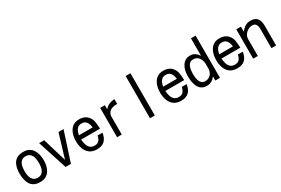

<svg xmlns="http://www.w3.org/2000/svg" viewBox="84 -1857 4332 2963"><g transform="rotate(-30 2250.0 -376.0)"><path d="M250 2.9Q187.5 2.9 146 -18.6Q104.5 -40 80.6 -78.1Q56.6 -116.2 46.4 -165.5Q36.1 -214.8 36.1 -269.5Q36.1 -344.7 56.2 -404.3Q76.2 -463.9 123.5 -498.5Q170.9 -533.2 253.9 -533.2Q312.5 -533.2 352.5 -510.7Q392.6 -488.3 417 -450.2Q441.4 -412.1 452.6 -364.3Q463.9 -316.4 463.9 -265.6Q463.9 -212.9 452.6 -165Q441.4 -117.2 416.5 -79.1Q391.6 -41 350.6 -19Q309.6 2.9 250 2.9ZM250 -74.2Q290 -74.2 315.4 -91.3Q340.8 -108.4 354.5 -136.7Q368.2 -165 373 -198.2Q377.9 -231.4 377.9 -264.6Q377.9 -297.9 373 -331.5Q368.2 -365.2 354 -393.6Q339.8 -421.9 314.5 -439Q289.1 -456.1 248 -456.1Q208 -456.1 183.1 -438.5Q158.2 -420.9 145 -392.6Q131.8 -364.3 127 -330.6Q122.1 -296.9 122.1 -264.6Q122.1 -231.4 127 -198.2Q131.8 -165 145.5 -136.7Q159.2 -108.4 184.6 -91.3Q210 -74.2 250 -74.2Z M703.1 -3.9 533.2 -526.4H623L750 -103.5L877.9 -526.4H967.8L797.9 -3.9Z M1264.6 3.9Q1183.6 3.9 1133.8 -33.2Q1084 -70.3 1061.5 -132.3Q1039.1 -194.3 1039.1 -267.6Q1039.1 -318.4 1050.3 -366.2Q1061.5 -414.1 1086.4 -452.6Q1111.3 -491.2 1151.4 -514.2Q1191.4 -537.1 1250 -537.1Q1313.5 -537.1 1359.4 -510.3Q1405.3 -483.4 1432.6 -425.8Q1443.4 -405.3 1448.2 -372.6Q1453.1 -339.8 1455.6 -306.6Q1458 -273.4 1459 -250H1122.1Q1125 -206.1 1136.7 -163.6Q1148.4 -121.1 1177.2 -92.8Q1206.1 -64.5 1258.8 -64.5Q1312.5 -64.5 1338.9 -96.7Q1365.2 -128.9 1373 -177.7H1460.9Q1448.2 -91.8 1401.4 -43.9Q1354.5 3.9 1264.6 3.9ZM1126 -324.2H1370.1Q1366.2 -360.4 1354 -392.1Q1341.8 -423.8 1316.9 -443.4Q1292 -462.9 1250 -462.9Q1209 -462.9 1183.6 -442.9Q1158.2 -422.9 1145 -391.6Q1131.8 -360.4 1126 -324.2Z M1621.1 -3.9V-526.4H1704.1V-453.1Q1738.3 -494.1 1782.2 -513.2Q1826.2 -532.2 1878.9 -533.2V-448.2H1868.2Q1835.9 -448.2 1804.7 -441.4Q1773.4 -434.6 1749 -416.5Q1724.6 -398.4 1711.9 -365.2Q1710 -358.4 1707 -347.2Q1704.1 -335.9 1704.1 -329.1V-3.9Z M2207 -3.9V-755.9H2293V-3.9Z M2764.6 3.9Q2683.6 3.9 2633.8 -33.2Q2584 -70.3 2561.5 -132.3Q2539.1 -194.3 2539.1 -267.6Q2539.1 -318.4 2550.3 -366.2Q2561.5 -414.1 2586.4 -452.6Q2611.3 -491.2 2651.4 -514.2Q2691.4 -537.1 2750 -537.1Q2813.5 -537.1 2859.4 -510.3Q2905.3 -483.4 2932.6 -425.8Q2943.4 -405.3 2948.2 -372.6Q2953.1 -339.8 2955.6 -306.6Q2958 -273.4 2959 -250H2622.1Q2625 -206.1 2636.7 -163.6Q2648.4 -121.1 2677.2 -92.8Q2706.1 -64.5 2758.8 -64.5Q2812.5 -64.5 2838.9 -96.7Q2865.2 -128.9 2873 -177.7H2960.9Q2948.2 -91.8 2901.4 -43.9Q2854.5 3.9 2764.6 3.9ZM2626 -324.2H2870.1Q2866.2 -360.4 2854 -392.1Q2841.8 -423.8 2816.9 -443.4Q2792 -462.9 2750 -462.9Q2709 -462.9 2683.6 -442.9Q2658.2 -422.9 2645 -391.6Q2631.8 -360.4 2626 -324.2Z M3222.7 2.9Q3163.1 2.9 3126.5 -22.5Q3089.8 -47.9 3070.3 -88.9Q3050.8 -129.9 3043.5 -179.2Q3036.1 -228.5 3036.1 -276.4Q3036.1 -321.3 3045.9 -366.7Q3055.7 -412.1 3078.1 -449.7Q3100.6 -487.3 3136.7 -510.3Q3172.9 -533.2 3225.6 -533.2Q3274.4 -533.2 3310.1 -508.8Q3345.7 -484.4 3371.1 -444.3V-755.9H3454.1V-3.9H3371.1V-79.1Q3343.8 -40 3307.1 -18.6Q3270.5 2.9 3222.7 2.9ZM3233.4 -72.3Q3273.4 -72.3 3304.7 -91.8Q3335.9 -111.3 3353.5 -144Q3371.1 -176.8 3371.1 -215.8V-298.8Q3371.1 -338.9 3356 -375.5Q3340.8 -412.1 3310.5 -435.1Q3280.3 -458 3236.3 -458Q3198.2 -458 3175.3 -438.5Q3152.3 -418.9 3140.6 -388.2Q3128.9 -357.4 3125.5 -323.7Q3122.1 -290 3122.1 -260.7Q3122.1 -232.4 3126 -199.7Q3129.9 -167 3141.1 -138.2Q3152.3 -109.4 3174.3 -90.8Q3196.3 -72.3 3233.4 -72.3Z M3764.6 3.9Q3683.6 3.9 3633.8 -33.2Q3584 -70.3 3561.5 -132.3Q3539.1 -194.3 3539.1 -267.6Q3539.1 -318.4 3550.3 -366.2Q3561.5 -414.1 3586.4 -452.6Q3611.3 -491.2 3651.4 -514.2Q3691.4 -537.1 3750 -537.1Q3813.5 -537.1 3859.4 -510.3Q3905.3 -483.4 3932.6 -425.8Q3943.4 -405.3 3948.2 -372.6Q3953.1 -339.8 3955.6 -306.6Q3958 -273.4 3959 -250H3622.1Q3625 -206.1 3636.7 -163.6Q3648.4 -121.1 3677.2 -92.8Q3706.1 -64.5 3758.8 -64.5Q3812.5 -64.5 3838.9 -96.7Q3865.2 -128.9 3873 -177.7H3960.9Q3948.2 -91.8 3901.4 -43.9Q3854.5 3.9 3764.6 3.9ZM3626 -324.2H3870.1Q3866.2 -360.4 3854 -392.1Q3841.8 -423.8 3816.9 -443.4Q3792 -462.9 3750 -462.9Q3709 -462.9 3683.6 -442.9Q3658.2 -422.9 3645 -391.6Q3631.8 -360.4 3626 -324.2Z M4045.9 -3.9V-526.4H4128.9V-436.5Q4160.2 -479.5 4202.6 -506.3Q4245.1 -533.2 4298.8 -533.2Q4383.8 -533.2 4418.9 -484.9Q4454.1 -436.5 4454.1 -357.4V-3.9H4371.1V-348.6Q4371.1 -391.6 4353.5 -423.8Q4335.9 -456.1 4287.1 -456.1Q4246.1 -456.1 4210 -434.6Q4173.8 -413.1 4151.4 -378.4Q4128.9 -343.8 4128.9 -301.8V-3.9Z"/></g></svg>

Font: Kosugi
Style: Regular
Weight: 400
Version: Version 4.002